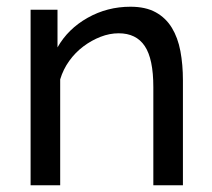

<svg xmlns="http://www.w3.org/2000/svg" viewBox="-20 -551 630 571"><path d="M524 0H436V-292Q436 -376 410.5 -414Q385 -452 333 -452Q306 -452 279 -441.5Q252 -431 228 -413Q204 -395 186 -370Q168 -345 159 -315V0H71V-522H151V-410Q182 -465 240.5 -498Q299 -531 368 -531Q413 -531 443 -514.5Q473 -498 491 -468.5Q509 -439 516.5 -399Q524 -359 524 -312Z"/></svg>

Font: IngvarSans
Style: Regular
Weight: 500
Version: Version 3.000